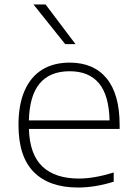

<svg xmlns="http://www.w3.org/2000/svg" viewBox="-20 -828 606 857"><path d="M514 -252.5H109Q112.5 -138.5 169.2 -84.8Q226 -31 332.5 -31Q399.5 -31 487.5 -58V-17Q404.5 9 328.5 9Q199.5 9 131 -60Q62.5 -129 62.5 -270Q62.5 -361.5 90 -423.8Q117.5 -486 168.5 -517.2Q219.5 -548.5 291 -548.5Q398.5 -548.5 456.2 -477.8Q514 -407 514 -269.5ZM109 -290.5H469Q466.5 -402.5 421.8 -456.2Q377 -510 291 -510Q114 -510 109 -290.5ZM271 -631 129.5 -808H183.5L317 -631Z"/></svg>

Font: Encode Sans Expanded ExtraLight
Style: Regular
Weight: 275
Width: 7
Designer: Multiple Designers
Foundry: Impallari Type
Version: Version 2.000